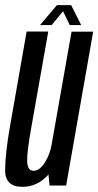

<svg xmlns="http://www.w3.org/2000/svg" viewBox="-26 -721 382 746"><path d="M166.5 0H231L336 -598H252L159.5 -74ZM161.5 -598.5H77.5L13 -231Q-5 -129.5 -6.2 -62.2Q-7.5 5 61 5Q118.5 5 160.8 -41.2Q203 -87.5 213.5 -149.5L176 -165.5Q168.5 -121 148 -89.2Q127.5 -57.5 104.5 -57.5Q80.5 -57.5 79.5 -94.8Q78.5 -132 96.5 -230.5ZM129.5 -623.5H174.5L219 -677.5L245 -623.5H289.5L250.5 -701H195Z"/></svg>

Font: Anybody ExtraCondensed
Style: Italic
Weight: 400
Width: 2
Italic angle: -10°
Version: Version 1.113;gftools[0.9.25]